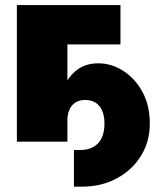

<svg xmlns="http://www.w3.org/2000/svg" viewBox="-20 -549 626 744"><path d="M266.6 174.3V32.2H291.5Q321.3 32.2 342.3 20.3Q363.3 8.3 374 -14.4Q384.8 -37.1 384.8 -70.3Q384.8 -99.6 376 -119.9Q367.2 -140.1 350.6 -150.9Q334 -161.6 310.1 -161.6Q288.1 -161.6 272.5 -151.9Q256.8 -142.1 248.8 -123.5Q240.7 -105 240.7 -78.6H201.7Q201.7 -140.6 219.2 -191.7Q236.8 -242.7 272.2 -273.2Q307.6 -303.7 360.8 -303.7Q411.6 -303.7 457.3 -274.7Q502.9 -245.6 531.7 -193.4Q560.5 -141.1 560.5 -70.3Q560.5 0.5 525.6 55.9Q490.7 111.3 431.4 142.8Q372.1 174.3 297.9 174.3ZM446.8 -529.3V-377H241.2V0H45.4V-529.3Z"/></svg>

Font: Inter 24pt Black
Style: Regular
Weight: 900
Designer: Rasmus Andersson
Foundry: rsms
Version: Version 4.001;git-66647c0bb